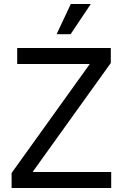

<svg xmlns="http://www.w3.org/2000/svg" viewBox="-20 -940 617 960"><path d="M38 -75 429 -620H66V-700H534V-625L143 -80H536V0H38ZM334 -920H434L333 -769H263Z"/></svg>

Font: Moderustic
Style: Regular
Weight: 400
Designer: Tural Alisoy
Foundry: TAFT Foundry
Version: Version 2.120